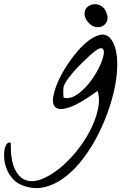

<svg xmlns="http://www.w3.org/2000/svg" viewBox="-245 -632 619 939"><path d="M-132.8 275.4Q-163.1 264.6 -182.1 243.2Q-201.2 221.7 -211.4 196.8Q-221.7 171.9 -224.1 146.5Q-226.6 121.1 -223.1 101.6Q-219.7 82 -211.4 71.8Q-203.1 61.5 -192.4 66.4Q-193.4 151.4 -172.4 194.8Q-151.4 238.3 -117.7 249.5Q-84 260.7 -41.5 244.1Q1 227.5 44.4 192.9Q87.9 158.2 127.4 109.9Q167 61.5 194.3 9.3Q221.7 -43 233.4 -94.2Q245.1 -145.5 232.4 -187.5Q144.5 -124 95.7 -107.4Q46.9 -90.8 27.8 -106Q8.8 -121.1 15.6 -160.2Q22.5 -199.2 44.9 -246.1Q67.4 -293 101.6 -340.3Q135.7 -387.7 171.9 -419.9Q208 -452.1 241.7 -460.9Q275.4 -469.7 297.9 -440.4Q320.3 -410.2 326.2 -358.9Q332 -307.6 323.2 -245.1Q314.5 -182.6 292.5 -114.3Q270.5 -45.9 238.3 19Q206.1 84 164.6 139.6Q123 195.3 75.2 232.4Q27.3 269.5 -25.4 282.7Q-78.1 295.9 -132.8 275.4ZM66.4 -209Q65.4 -206.1 64.9 -198.2Q64.5 -190.4 64.5 -181.6Q64.5 -172.9 64.9 -165Q65.4 -157.2 66.4 -154.3Q97.7 -146.5 130.9 -168.9Q164.1 -191.4 191.9 -226.6Q219.7 -261.7 238.8 -300.8Q257.8 -339.8 262.2 -366.2Q266.6 -392.6 252 -396Q237.3 -399.4 198.2 -364.3Q186.5 -353.5 167 -335Q147.5 -316.4 127.4 -294.9Q107.4 -273.4 90.3 -250.5Q73.2 -227.5 66.4 -209ZM183.6 -526.4Q168.9 -545.9 168.5 -562.5Q168 -579.1 176.3 -590.8Q184.6 -602.5 199.2 -607.9Q213.9 -613.3 229 -610.8Q244.1 -608.4 257.3 -597.7Q270.5 -586.9 276.4 -566.4Q285.2 -544.9 277.8 -527.8Q270.5 -510.7 254.4 -503.4Q238.3 -496.1 218.8 -501Q199.2 -505.9 183.6 -526.4Z"/></svg>

Font: Nothing You Could Do
Style: Regular
Weight: 400
Version: Version 1.005